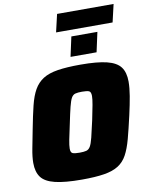

<svg xmlns="http://www.w3.org/2000/svg" viewBox="-108 -1107 916 1191"><g transform="rotate(-10 350.0 -511.5)"><path d="M310 8Q203 8 141.5 -7Q80 -22 55 -55.5Q30 -89 30 -146Q30 -184 40 -235.5Q50 -287 63 -354Q79 -437 93.5 -496.5Q108 -556 130 -594.5Q152 -633 187.5 -655.5Q223 -678 280 -687Q337 -696 423 -696Q530 -696 590 -681Q650 -666 675 -632.5Q700 -599 700 -541Q700 -502 691.5 -451Q683 -400 668 -334Q649 -250 633 -190.5Q617 -131 596 -92.5Q575 -54 540.5 -32Q506 -10 450.5 -1Q395 8 310 8ZM325 -159Q351 -159 366.5 -163Q382 -167 392 -183.5Q402 -200 411.5 -238Q421 -276 436 -344Q448 -401 454.5 -437Q461 -473 461 -492Q461 -519 447.5 -524Q434 -529 404 -529Q378 -529 362.5 -525Q347 -521 337.5 -504.5Q328 -488 318.5 -450Q309 -412 295 -344Q282 -285 275 -249.5Q268 -214 268 -194Q268 -169 281.5 -164Q295 -159 325 -159ZM372 -754 399 -878H563L536 -754ZM310 -919 336 -1031H692L666 -919Z"/></g></svg>

Font: Saira Black
Style: Italic
Weight: 900
Italic angle: -12°
Designer: Hector Gatti with collaboration of the Omnibus-Type team
Foundry: Omnibus-Type
Version: Version 1.100; ttfautohint (v1.8.3)